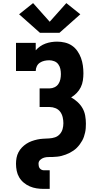

<svg xmlns="http://www.w3.org/2000/svg" viewBox="-20 -1011 640 1236"><path d="M261 205Q238 205 215.5 201.5Q193 198 172 189Q151 180 133 165Q115 150 103.5 130.5Q92 111 87.5 88.5Q83 66 83 43Q83 24 86.5 5Q90 -14 99 -31Q108 -48 121 -61.5Q134 -75 150 -85.5Q166 -96 184 -102.5Q202 -109 220.5 -113Q239 -117 258.5 -118Q278 -119 297 -120Q316 -121 334 -127Q352 -133 365 -147.5Q378 -162 383 -180.5Q388 -199 388 -218Q388 -237 383.5 -256.5Q379 -276 367.5 -291.5Q356 -307 337.5 -314.5Q319 -322 300 -322H235V-442H300Q316 -442 331.5 -449.5Q347 -457 356 -470.5Q365 -484 368.5 -500.5Q372 -517 372 -534Q372 -551 368.5 -567.5Q365 -584 355 -597.5Q345 -611 329 -617Q313 -623 297 -623Q281 -623 265.5 -619.5Q250 -616 237 -607.5Q224 -599 217 -584.5Q210 -570 210 -554H83V-735H210V-687Q223 -702 239 -713Q255 -724 273 -730.5Q291 -737 310 -740Q329 -743 348 -743Q373 -743 398 -737Q423 -731 443.5 -717Q464 -703 478.5 -682Q493 -661 501.5 -637.5Q510 -614 513.5 -589Q517 -564 517 -539Q517 -516 513.5 -493Q510 -470 500 -449.5Q490 -429 473.5 -412Q457 -395 438 -384Q460 -372 479.5 -354Q499 -336 511.5 -314Q524 -292 528.5 -266Q533 -240 533 -215Q533 -201 532 -186.5Q531 -172 528 -158.5Q525 -145 520.5 -131.5Q516 -118 509 -105.5Q502 -93 493.5 -81.5Q485 -70 475 -60Q465 -50 453.5 -42Q442 -34 429.5 -27.5Q417 -21 403.5 -16Q390 -11 376.5 -7.5Q363 -4 348.5 -2.5Q334 -1 320 -0.5Q306 0 291.5 0Q277 0 263.5 4Q250 8 239 18Q228 28 228 43Q228 50 229.5 58Q231 66 235.5 72Q240 78 247 81.5Q254 85 261 85H300V205ZM237 -800 103 -919 193 -991 300 -871 407 -991 497 -919 363 -800Z"/></svg>

Font: Iosevka Slab Heavy Extended
Style: Regular
Weight: 900
Width: 7
Monospace: yes
Designer: Belleve Invis
Foundry: Belleve Invis
Version: Version 11.1.0; ttfautohint (v1.8.3)